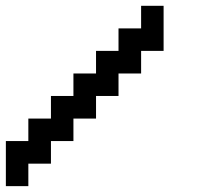

<svg xmlns="http://www.w3.org/2000/svg" viewBox="-20 -635 732 655"><path d="M0 0V-153.8H76.7V-230.5H153.8V-307.6H230.5V-384.3H307.6V-461.4H384.3V-538.1H461.4V-615.2H538.1V-461.4H461.4V-384.3H384.3V-307.6H307.6V-230.5H230.5V-153.8H153.8V-76.7H76.7V0Z"/></svg>

Font: Good Old DOS
Style: Regular
Weight: 400
Designer: Vasily Draigo
Foundry: Vasily Draigo
Version: 1.0